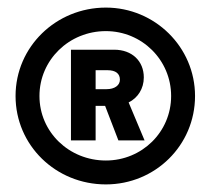

<svg xmlns="http://www.w3.org/2000/svg" viewBox="-20 -737 547 506"><path d="M259 -251C389 -251 494 -354 494 -484C494 -613 388 -717 259 -717C128 -717 21 -614 21 -484C21 -354 127 -251 259 -251ZM84 -484C84 -579 162 -655 259 -655C354 -655 431 -579 431 -484C431 -389 354 -314 259 -314C162 -314 84 -389 84 -484ZM167 -367H232V-458H257L292 -367H361L319 -467C343 -479 359 -503 359 -533C359 -576 328 -606 281 -606H167ZM232 -502V-552H263C285 -552 296 -543 296 -527C296 -512 282 -502 261 -502Z"/></svg>

Font: Easer Grotesk Medium
Style: Regular
Weight: 500
Designer: Boardeaser, Bonnie Shaver-Troup, Thomas Jockin
Foundry: Lexend
Version: Version 1.001;Glyphs 3.1.2 (3151)